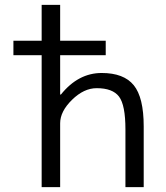

<svg xmlns="http://www.w3.org/2000/svg" viewBox="-20 -770 681 790"><path d="M35.2 -543V-602.5H151.4V-750H227.5V-602.5H415V-543H227.5V-380.9H230.5Q301.8 -469.7 398.4 -469.7Q489.3 -469.7 530.3 -419.4Q571.3 -369.1 571.3 -250V0H496.1V-237.3Q496.1 -337.9 469.7 -372.6Q443.4 -407.2 377.9 -407.2Q325.2 -407.2 276.4 -359.4Q227.5 -311.5 227.5 -262.7V0H151.4V-543Z"/></svg>

Font: Mgen+ 1c regular
Style: Regular
Weight: 400
Designer: [Source Han Sans]
Ryoko NISHIZUKA  (kana & ideographs); Paul D. Hunt (Latin, Greek & Cyrillic); Wenlong ZHANG  (bopomofo
Version: Version 1.059.20150602